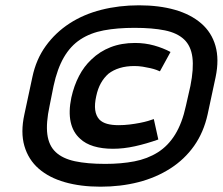

<svg xmlns="http://www.w3.org/2000/svg" viewBox="-20 -618 840 724"><path d="M763 -187 793 -327Q807 -394 792.5 -445Q778 -496 738.5 -530Q699 -564 639.5 -581Q580 -598 504 -598Q429 -598 362 -581Q295 -564 242 -529.5Q189 -495 152.5 -444.5Q116 -394 102 -327L72 -187Q57 -119 72 -67.5Q87 -16 126 18Q165 52 224.5 69Q284 86 359 86Q435 86 501.5 69Q568 52 622 17.5Q676 -17 712 -68Q748 -119 763 -187ZM698 -294 681 -219Q667 -154 640.5 -111Q614 -68 575 -43.5Q536 -19 486.5 -9.5Q437 0 377 0Q309 0 262.5 -10Q216 -20 190 -44.5Q164 -69 158.5 -111.5Q153 -154 167 -219L182 -294Q196 -359 221 -402Q246 -445 283.5 -469.5Q321 -494 371.5 -503.5Q422 -513 487 -513Q555 -513 601.5 -503.5Q648 -494 674 -469.5Q700 -445 705.5 -402Q711 -359 698 -294ZM583 -349 623 -422Q595 -437 561 -446.5Q527 -456 489 -456Q438 -456 397 -440Q356 -424 325 -394Q297 -368 278 -331.5Q259 -295 249 -250Q238 -197 246.5 -158Q255 -119 282 -95Q302 -76 333.5 -66.5Q365 -57 406 -57Q446 -57 489 -66.5Q532 -76 577 -92L560 -169Q552 -166 538.5 -162Q525 -158 507 -154.5Q489 -151 468.5 -148.5Q448 -146 427 -146Q402 -146 384 -151Q366 -156 355 -167Q342 -181 339 -203Q336 -225 343 -256Q349 -284 360.5 -304.5Q372 -325 389 -340Q407 -354 431.5 -361.5Q456 -369 487 -369Q503 -369 518.5 -366.5Q534 -364 547 -361Q560 -358 569.5 -354.5Q579 -351 583 -349Z"/></svg>

Font: Advent Pro SemiBold
Style: Italic
Weight: 600
Italic angle: -12°
Version: Version 3.000